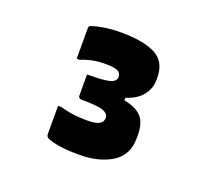

<svg xmlns="http://www.w3.org/2000/svg" viewBox="-88 -934 776 698"><g transform="rotate(20 300.0 -585.0)"><path d="M450 -701Q450 -669 429.5 -642.5Q409 -616 366 -602V-592Q411 -584 433 -561Q455 -538 455 -489V-479Q455 -412 404.5 -381Q354 -350 279 -350Q232 -350 201 -355Q170 -360 153 -368Q146 -373 146 -383V-491H158Q183 -484 207 -480.5Q231 -477 263 -477Q296 -477 310 -485Q324 -493 324 -509Q324 -525 303 -533Q282 -541 220 -541Q206 -541 206 -553V-634Q254 -634 277.5 -637.5Q301 -641 309 -648Q317 -655 317 -664Q317 -679 304.5 -686Q292 -693 255 -693Q227 -693 204 -688Q181 -683 163 -675H151V-793Q151 -796 152.5 -799.5Q154 -803 161 -805Q175 -810 204 -815Q233 -820 273 -820Q356 -820 403 -796.5Q450 -773 450 -710Z"/></g></svg>

Font: Recursive Mn Lnr St XBk
Style: Regular
Weight: 1000
Monospace: yes
Version: Version 1.079;hotconv 1.0.112;makeotfexe 2.5.65598; ttfautoh